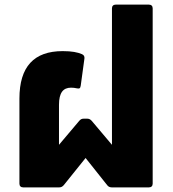

<svg xmlns="http://www.w3.org/2000/svg" viewBox="-20 -810 746 830"><path d="M236 0C244 0 250 -3 256 -10L350 -127L443 -10C448 -3 455 0 463 0H624C634 0 640 -6 640 -16V-774C640 -784 634 -790 624 -790H480C470 -790 464 -784 464 -774V-184L377 -287C371 -294 365 -297 357 -297H342C333 -297 328 -294 322 -287L235 -184V-357C235 -409 253 -431 287 -431C296 -431 304 -430 313 -428C324 -426 327 -428 329 -440L345 -557C346 -566 343 -572 334 -576C315 -584 291 -589 251 -589C127 -589 64 -522 64 -384V-16C64 -6 70 0 80 0Z"/></svg>

Font: LINE Seed Sans TH ExtraBold
Style: Regular
Weight: 800
Designer: Dalton Maag Ltd | Thai characters by Cadson Demak Co.,Ltd.
Foundry: Dalton Maag Ltd
Version: Version 1.003